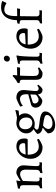

<svg xmlns="http://www.w3.org/2000/svg" viewBox="1215 -1997 1024 3494"><g transform="rotate(-90 1727.0 -250.0)"><path d="M327 -29Q357 -37 370 -52.5Q383 -68 383 -94L387 -292Q387 -342 365.5 -369Q344 -396 304 -396Q280 -396 255 -386Q230 -376 210.5 -364Q191 -352 181 -344Q180 -318 178.5 -282.5Q177 -247 175.5 -210Q174 -173 173 -143Q172 -113 172 -98Q172 -67 180.5 -54.5Q189 -42 208 -42Q217 -42 230 -43Q243 -44 243 -44L245 -40L236 3Q236 3 221 2Q206 1 185 0.5Q164 0 145 0Q124 0 101 1.5Q78 3 62 4.5Q46 6 46 6L51 -35Q80 -40 92 -53Q104 -66 104 -94V-338Q104 -372 93 -385.5Q82 -399 55 -399H44L41 -403L44 -436Q79 -442 111 -448.5Q143 -455 163.5 -460Q184 -465 184 -465L190 -457Q190 -457 185.5 -437Q181 -417 179 -391L181 -388Q190 -394 209.5 -406.5Q229 -419 251.5 -432Q274 -445 295 -454.5Q316 -464 328 -464Q391 -464 428 -429Q465 -394 465 -335Q465 -322 463 -292Q461 -262 458 -225Q455 -188 453 -154Q451 -120 451 -98Q451 -69 459 -55.5Q467 -42 486 -42Q495 -42 508 -43Q521 -44 521 -44L523 -40L515 3Q515 3 506.5 2.5Q498 2 484.5 1.5Q471 1 455.5 0.5Q440 0 426 0Q410 0 392.5 2Q375 4 359 6Q343 8 333 10Q323 12 323 12Z M794 12Q731 12 684 -16Q637 -44 610.5 -93.5Q584 -143 584 -209Q584 -260 601.5 -306Q619 -352 650 -387.5Q681 -423 720.5 -443.5Q760 -464 805 -464Q954 -464 954 -319Q954 -306 952 -292Q950 -278 948 -270L935 -258H659Q658 -169 691.5 -117.5Q725 -66 786 -57.5Q847 -49 930 -87L936 -85L947 -56Q927 -42 899.5 -26Q872 -10 844 1Q816 12 794 12ZM663 -295 844 -304Q859 -306 864 -311Q869 -316 869 -331Q869 -371 847.5 -392Q826 -413 786 -413Q740 -413 706 -381.5Q672 -350 663 -295Z M1199 242Q1152 242 1118 226Q1084 210 1065.5 180Q1047 150 1047 109Q1061 92 1087.5 67.5Q1114 43 1146 19V13Q1094 4 1066.5 -21Q1039 -46 1037 -85Q1055 -102 1076 -118.5Q1097 -135 1121 -149V-163L1173 -146Q1142 -130 1128.5 -117.5Q1115 -105 1115 -92Q1115 -72 1139 -62.5Q1163 -53 1200.5 -48.5Q1238 -44 1280.5 -39Q1323 -34 1360.5 -23.5Q1398 -13 1422 7.5Q1446 28 1446 65Q1446 98 1425.5 130Q1405 162 1369.5 187Q1334 212 1290 227Q1246 242 1199 242ZM1233 193Q1272 193 1306 179.5Q1340 166 1361 143Q1382 120 1382 94Q1382 74 1367 62Q1352 50 1310.5 40.5Q1269 31 1189 21Q1159 42 1143 67.5Q1127 93 1127 118Q1127 152 1156 172.5Q1185 193 1233 193ZM1237 -174Q1283 -174 1309.5 -203Q1336 -232 1336 -283Q1336 -341 1304 -377Q1272 -413 1221 -413Q1175 -413 1148.5 -383Q1122 -353 1122 -302Q1122 -245 1154 -209.5Q1186 -174 1237 -174ZM1214 -130Q1165 -130 1127.5 -149.5Q1090 -169 1068.5 -203.5Q1047 -238 1047 -282Q1047 -332 1072.5 -373Q1098 -414 1140.5 -439Q1183 -464 1233 -464Q1261 -464 1286.5 -458.5Q1312 -453 1331 -453Q1351 -455 1387.5 -463Q1424 -471 1469 -483L1472 -479L1461 -423Q1439 -420 1415 -418Q1391 -416 1375 -414L1371 -409Q1411 -365 1411 -307Q1411 -258 1384.5 -218Q1358 -178 1313.5 -154Q1269 -130 1214 -130Z M1846 12Q1806 12 1783.5 -8.5Q1761 -29 1757 -69L1753 -70Q1729 -46 1707.5 -28.5Q1686 -11 1669.5 -1.5Q1653 8 1643 8Q1606 8 1577 -8Q1548 -24 1531.5 -52Q1515 -80 1515 -116Q1515 -145 1529.5 -167Q1544 -189 1568 -196L1758 -248L1759 -292Q1759 -342 1736 -370Q1713 -398 1671 -398Q1643 -398 1612 -385Q1581 -372 1551 -348L1546 -351L1534 -394Q1560 -409 1592 -425.5Q1624 -442 1653 -453Q1682 -464 1697 -464Q1741 -464 1772 -448.5Q1803 -433 1819.5 -404.5Q1836 -376 1836 -335Q1836 -322 1833.5 -293Q1831 -264 1827 -228.5Q1823 -193 1820.5 -160Q1818 -127 1818 -105Q1818 -83 1829 -71Q1840 -59 1859 -59Q1876 -59 1893 -67.5Q1910 -76 1919 -84L1933 -68Q1925 -55 1911.5 -38.5Q1898 -22 1881.5 -8Q1865 6 1846 12ZM1660 -60Q1679 -60 1704.5 -73.5Q1730 -87 1751 -108L1756 -210L1620 -169Q1591 -160 1591 -127Q1591 -99 1610.5 -79.5Q1630 -60 1660 -60Z M2146 12Q2078 12 2050 -15.5Q2022 -43 2022 -109V-355Q2022 -382 2010 -393Q1998 -404 1965 -405L1961 -411L1966 -441Q1990 -453 2012.5 -468.5Q2035 -484 2052.5 -498.5Q2070 -513 2080 -522.5Q2090 -532 2090 -532L2110 -524Q2110 -524 2107.5 -505Q2105 -486 2102 -449L2249 -452L2252 -449L2243 -396L2098 -399Q2095 -352 2093 -289Q2091 -226 2091 -149Q2091 -98 2108.5 -77Q2126 -56 2169 -56Q2194 -56 2215.5 -65Q2237 -74 2237 -74L2247 -48Q2247 -48 2235 -39Q2223 -30 2205.5 -18Q2188 -6 2171.5 3Q2155 12 2146 12Z M2314 12 2318 -29Q2348 -37 2361 -52.5Q2374 -68 2374 -94V-348Q2374 -376 2365 -389Q2356 -402 2337 -402Q2329 -402 2320.5 -400Q2312 -398 2312 -398L2316 -435Q2341 -439 2366.5 -444Q2392 -449 2413 -453.5Q2434 -458 2447 -461Q2460 -464 2460 -464L2465 -452Q2461 -442 2456.5 -407.5Q2452 -373 2449 -323.5Q2446 -274 2444 -215.5Q2442 -157 2442 -98Q2442 -69 2450 -55.5Q2458 -42 2477 -42Q2486 -42 2499 -43Q2512 -44 2512 -44L2514 -40L2506 3Q2506 3 2497.5 2.5Q2489 2 2475.5 1.5Q2462 1 2446.5 0.5Q2431 0 2417 0Q2396 0 2372 3Q2348 6 2331 9Q2314 12 2314 12ZM2402 -582Q2377 -582 2365 -598Q2353 -614 2353 -633Q2353 -657 2370 -674.5Q2387 -692 2412 -692Q2436 -692 2448.5 -676.5Q2461 -661 2461 -641Q2461 -617 2444.5 -599.5Q2428 -582 2402 -582Z M2798 12Q2735 12 2688 -16Q2641 -44 2614.5 -93.5Q2588 -143 2588 -209Q2588 -260 2605.5 -306Q2623 -352 2654 -387.5Q2685 -423 2724.5 -443.5Q2764 -464 2809 -464Q2958 -464 2958 -319Q2958 -306 2956 -292Q2954 -278 2952 -270L2939 -258H2663Q2662 -169 2695.5 -117.5Q2729 -66 2790 -57.5Q2851 -49 2934 -87L2940 -85L2951 -56Q2931 -42 2903.5 -26Q2876 -10 2848 1Q2820 12 2798 12ZM2667 -295 2848 -304Q2863 -306 2868 -311Q2873 -316 2873 -331Q2873 -371 2851.5 -392Q2830 -413 2790 -413Q2744 -413 2710 -381.5Q2676 -350 2667 -295Z M3046 4 3051 -35Q3080 -39 3094 -54Q3108 -69 3108 -94V-364Q3107 -388 3094.5 -396Q3082 -404 3045 -405L3041 -411L3048 -445L3108 -456V-460Q3109 -547 3137 -610.5Q3165 -674 3216.5 -708Q3268 -742 3338 -742Q3389 -742 3420.5 -732.5Q3452 -723 3452 -723L3454 -714Q3454 -714 3444 -695.5Q3434 -677 3423 -649L3412 -646Q3412 -646 3397 -655.5Q3382 -665 3356 -674Q3330 -683 3297 -683Q3259 -683 3234 -663Q3209 -643 3196 -602Q3183 -561 3182 -498L3181 -449Q3217 -449 3248.5 -450Q3280 -451 3299.5 -451.5Q3319 -452 3319 -452L3322 -449L3312 -396Q3312 -396 3293.5 -397Q3275 -398 3245 -398.5Q3215 -399 3180 -399L3176 -98Q3176 -43 3227 -43Q3253 -43 3270 -44Q3287 -45 3287 -45L3289 -41L3282 2Q3282 2 3268.5 1.5Q3255 1 3234.5 1Q3214 1 3193.5 0.5Q3173 0 3158 0Q3137 0 3117 0.5Q3097 1 3081 2Q3065 3 3055.5 3.5Q3046 4 3046 4Z"/></g></svg>

Font: Alegreya
Style: Regular
Weight: 400
Designer: Juan Pablo del Peral
Foundry: Huerta Tipografica
Version: Version 2.009